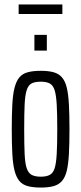

<svg xmlns="http://www.w3.org/2000/svg" viewBox="-20 -837 366 865"><path d="M164 8Q129 8 105 1.5Q81 -5 67 -22Q53 -39 45.5 -68.5Q38 -98 35.5 -144Q33 -190 33 -255Q33 -320 35.5 -366Q38 -412 45.5 -441.5Q53 -471 67 -488Q81 -505 105 -511.5Q129 -518 164 -518Q198 -518 221.5 -511.5Q245 -505 259.5 -488Q274 -471 281 -441.5Q288 -412 290.5 -366Q293 -320 293 -255Q293 -190 290.5 -144Q288 -98 281 -68.5Q274 -39 259.5 -22Q245 -5 221.5 1.5Q198 8 164 8ZM164 -41Q189 -41 204 -49Q219 -57 226 -78.5Q233 -100 235.5 -142.5Q238 -185 238 -255Q238 -324 235.5 -366.5Q233 -409 226 -431Q219 -453 204 -461Q189 -469 164 -469Q138 -469 123 -461.5Q108 -454 100.5 -431.5Q93 -409 91 -366.5Q89 -324 89 -255Q89 -185 91 -142.5Q93 -100 100.5 -78.5Q108 -57 123 -49Q138 -41 164 -41ZM135 -609V-680H191V-609ZM64 -774V-817H261V-774Z"/></svg>

Font: Saira UltraCondensed
Style: Regular
Weight: 400
Width: 1
Designer: Hector Gatti with collaboration of the Omnibus-Type team
Foundry: Omnibus-Type
Version: Version 1.101